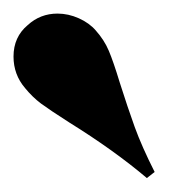

<svg xmlns="http://www.w3.org/2000/svg" viewBox="-20 -856 264 277"><path d="M63 -836.4Q78.6 -836.4 93.8 -829.6Q108.9 -822.8 118.2 -812Q130.4 -798.3 137 -782.7Q143.6 -767.1 152.8 -736.8Q164.1 -701.2 174.3 -672.9Q184.6 -644.5 203.1 -607.9L191.9 -599.1Q144.5 -639.2 80.1 -679.2Q51.8 -697.3 39.3 -706.5Q26.9 -715.8 16.1 -729Q-0.5 -748.5 -0.5 -774.4Q-0.5 -802.7 20 -819.8Q38.1 -836.4 63 -836.4Z"/></svg>

Font: TypoPRO Playfair Display
Style: Regular
Weight: 900
Designer: Claus Eggers Sørensen
Foundry: Claus Eggers Sørensen
Version: Version 1.004;PS 001.004;hotconv 1.0.70;makeotf.lib2.5.58329